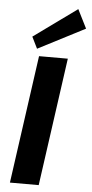

<svg xmlns="http://www.w3.org/2000/svg" viewBox="-63 -1010 500 1046"><g transform="rotate(5 186.5 -487.0)"><path d="M288.3 -700 190.3 0H32.9L130.9 -700ZM373.1 -871.6 116.5 -739.4 85.2 -802.9 321.7 -974Z"/></g></svg>

Font: Pathway Extreme 8pt Thin 12pt
Style: Italic
Weight: 100
Italic angle: -8°
Version: Version 1.001;gftools[0.9.26]